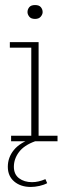

<svg xmlns="http://www.w3.org/2000/svg" viewBox="-20 -560 277 761"><path d="M24 0V-22H104V-371H19V-393H133V-22H208V0ZM119 -485Q103 -485 96 -494Q89 -503 89 -512Q89 -523 96 -531.5Q103 -540 119 -540Q135 -540 142 -531.5Q149 -523 149 -512Q149 -503 141.5 -494Q134 -485 119 -485ZM102 181Q62 181 36.5 159.5Q11 138 11 101Q11 64 35 34.5Q59 5 110 -12L119 0Q75 16 55 43Q35 70 35 101Q35 131 55.5 146.5Q76 162 107 162Q120 162 133 159Q146 156 160 150L167 166Q154 173 136 177Q118 181 102 181Z"/></svg>

Font: Rokkitt Thin
Style: Regular
Weight: 250
Version: Version 3.103